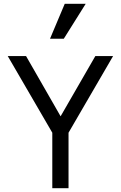

<svg xmlns="http://www.w3.org/2000/svg" viewBox="-20 -997 640 1017"><path d="M257 0H343V-294L579 -700H485L301 -381L118 -700H21L257 -294ZM434 -977H323L245 -792H318Z"/></svg>

Font: CommitMonoNiceRocks
Style: Regular
Weight: 400
Monospace: yes
Designer: Eigil Nikolajsen
Foundry: Eigil Nikolajsen
Version: Version 1.143